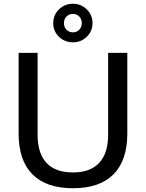

<svg xmlns="http://www.w3.org/2000/svg" viewBox="-20 -993 775 1021"><path d="M79 -283V-712H180V-276Q180 -177 227.5 -126.5Q275 -76 368 -76Q460 -76 507.5 -127Q555 -178 555 -276V-712H657V-283Q657 -140 583.5 -66Q510 8 368 8Q226 8 152.5 -66Q79 -140 79 -283ZM263 -870Q263 -913 293.5 -943Q324 -973 368 -973Q411 -973 441.5 -943Q472 -913 472 -870Q472 -827 441.5 -797.5Q411 -768 368 -768Q324 -768 293.5 -797.5Q263 -827 263 -870ZM415 -870Q415 -891 401.5 -905Q388 -919 368 -919Q347 -919 333.5 -905Q320 -891 320 -870Q320 -849 333.5 -835Q347 -821 368 -821Q388 -821 401.5 -835Q415 -849 415 -870Z"/></svg>

Font: Muli SemiBold
Style: Regular
Weight: 600
Designer: Vernon Adams
Foundry: Vernon Adams
Version: Version 2.000